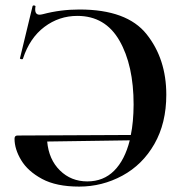

<svg xmlns="http://www.w3.org/2000/svg" viewBox="-20 -671 679 703"><path d="M455.1 -157.2 152.8 -152.8Q158.7 -86.9 199.5 -46.9Q240.2 -6.8 299.6 -6.8Q358.9 -6.8 397.9 -45.9Q437 -85 455.1 -157.2ZM33.2 -163.1Q33.2 -174.8 43.9 -174.8L459 -176.8Q468.8 -223.6 469.2 -288.1Q469.2 -432.1 417.2 -522.5Q365.2 -612.8 263.2 -612.8Q196.3 -612.8 142.6 -572.5Q88.9 -532.2 64 -456.1Q64 -454.1 60.5 -454.1Q57.1 -454.1 54.4 -455.6Q51.8 -457 53.2 -458L99.1 -647.9Q100.1 -651.9 105.5 -650.9Q110.8 -649.9 109.9 -646.5Q108.9 -643.1 108.9 -636.2Q108.9 -617.2 125 -617.2Q128.9 -617.2 137.2 -619.1Q201.2 -636.2 271 -636.2Q444.8 -636.2 516.8 -545.7Q588.9 -455.1 588.9 -324.2Q588.9 -220.2 545.4 -144Q502 -67.9 428 -27.8Q354 12.2 270 12.2Q186 12.2 134 -15.9Q82 -43.9 57.6 -84.5Q33.2 -125 33.2 -163.1Z"/></svg>

Font: Cormorant-Bold
Style: Bold
Weight: 700
Designer: Christian Thalmann (Catharsis Fonts)
Version: Version 3.000